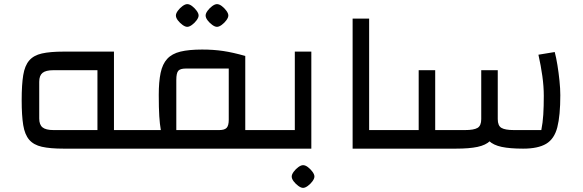

<svg xmlns="http://www.w3.org/2000/svg" viewBox="-20 -720 2824 930"><path d="M529 0V-90H619V0ZM288 0Q223 0 183 -9Q143 -18 121.5 -43Q100 -68 92.5 -114Q85 -160 85 -235Q85 -310 92.5 -356Q100 -402 121.5 -427Q143 -452 183 -461Q223 -470 288 -470H532V0ZM239 -90H452V-380H239Q202 -380 186 -367Q170 -354 170 -324V-146Q170 -116 186 -103Q202 -90 239 -90ZM619 0V-90Q631 -90 635 -78Q639 -66 639 -45Q639 -24 635 -12Q631 0 619 0Z M1168 0V-90H1268V0ZM619 0V-90H759Q754 -118 751.5 -157Q749 -196 749 -260Q749 -324 758 -367Q767 -410 790 -435Q813 -460 854 -470Q895 -480 959 -480Q1014 -480 1061 -473Q1108 -466 1168 -449V0ZM834 -90H1042Q1068 -90 1078 -101Q1088 -112 1088 -140V-388H880Q853 -388 843.5 -377Q834 -366 834 -333ZM619 0Q607 0 603 -12Q599 -24 599 -45Q599 -66 603 -78Q607 -90 619 -90ZM1268 0V-90Q1280 -90 1284 -78Q1288 -66 1288 -45Q1288 -24 1284 -12Q1280 0 1268 0ZM887 -590Q877 -590 864 -599.5Q851 -609 841.5 -621.5Q832 -634 832 -645Q832 -655 841.5 -668Q851 -681 864 -690.5Q877 -700 887 -700Q898 -700 910.5 -690.5Q923 -681 932.5 -668Q942 -655 942 -645Q942 -635 932.5 -622Q923 -609 910 -599.5Q897 -590 887 -590ZM1031 -590Q1021 -590 1008 -599.5Q995 -609 985.5 -621.5Q976 -634 976 -645Q976 -655 985.5 -668Q995 -681 1008 -690.5Q1021 -700 1031 -700Q1042 -700 1054.5 -690.5Q1067 -681 1076.5 -668Q1086 -655 1086 -645Q1086 -635 1076.5 -622Q1067 -609 1054 -599.5Q1041 -590 1031 -590Z M1268 0V-90H1453L1408 -45V-470H1488V0ZM1268 0Q1256 0 1252 -12Q1248 -24 1248 -45Q1248 -66 1252 -78Q1256 -90 1268 -90ZM1448 190Q1438 190 1425 180.5Q1412 171 1402.5 158.5Q1393 146 1393 135Q1393 125 1402.5 112Q1412 99 1425 89.5Q1438 80 1448 80Q1459 80 1471.5 89.5Q1484 99 1493.5 112Q1503 125 1503 135Q1503 145 1493.5 158Q1484 171 1471 180.5Q1458 190 1448 190Z M1688 0V-630H1768V-90H1868V0ZM1868 0V-90Q1880 -90 1884 -78Q1888 -66 1888 -45Q1888 -24 1884 -12Q1880 0 1868 0Z M2514 0Q2450 0 2410 -8.5Q2370 -17 2348.5 -37.5Q2327 -58 2319 -95Q2311 -132 2311 -189V-380H2391V-143Q2391 -111 2409 -100.5Q2427 -90 2469 -90H2602Q2609 -125 2611.5 -164.5Q2614 -204 2614 -256Q2614 -301 2607 -351.5Q2600 -402 2588 -455L2667 -468Q2674 -442 2680 -405Q2686 -368 2690 -329Q2694 -290 2694 -259Q2694 -160 2679.5 -103.5Q2665 -47 2625.5 -23.5Q2586 0 2514 0ZM1868 0V-90H2008V-380H2088V0ZM2088 0V-90H2233Q2275 -90 2293 -100.5Q2311 -111 2311 -143V-380H2391V-189Q2391 -132 2383 -95Q2375 -58 2354 -37.5Q2333 -17 2293 -8.5Q2253 0 2188 0ZM1868 0Q1856 0 1852 -12Q1848 -24 1848 -45Q1848 -66 1852 -78Q1856 -90 1868 -90Z"/></svg>

Font: Changa ExtraLight
Style: Regular
Weight: 400
Version: Version 3.002; ttfautohint (v1.8.2)